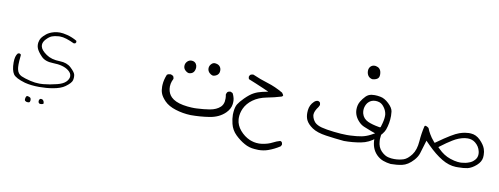

<svg xmlns="http://www.w3.org/2000/svg" viewBox="-59 -688 3387 1303"><g transform="rotate(10 1634.5 -36.0)"><path d="M18.1 16.6Q18.1 70.8 35.6 96.7Q52.2 120.6 117.7 139.6Q162.1 150.9 217.3 150.9Q267.1 150.9 309.6 143.6Q364.7 134.3 393.6 113.3Q431.6 85.9 436.5 65.4Q439 53.7 439 43.9Q439 34.2 437 26.4Q432.6 9.8 403.3 -17.6Q374.5 -44.4 325.7 -45.4Q267.1 -46.4 231 -71.8Q193.4 -97.7 188 -122.1Q186.5 -127.4 186.5 -132.8Q186.5 -153.3 204.6 -172.9Q225.1 -194.8 242.9 -201.7Q260.7 -208.5 286.6 -210.4Q291.5 -210.9 296.4 -210.9Q318.4 -210.9 342.8 -203.1Q370.1 -194.3 396.5 -181.6Q397.5 -181.6 398.9 -181.6Q404.3 -181.6 408.2 -183.6L413.1 -191.4Q413.1 -192.9 413.1 -193.4Q413.1 -193.8 413.1 -194.3Q413.1 -194.8 412.8 -195.8Q412.6 -196.8 412.6 -197.5Q412.6 -198.2 412.1 -199.2Q411.6 -200.7 410.6 -202.1Q378.4 -220.7 344.2 -229.5Q313 -237.3 292.5 -237.3Q272 -237.3 252.9 -232.4Q221.7 -224.1 202.1 -208.5Q181.6 -191.9 171.9 -178.2Q163.1 -165.5 159.7 -145.5Q158.7 -139.2 158.7 -133.3Q158.7 -119.1 163.1 -107.4Q171.4 -84.5 200.7 -54.2Q227.5 -25.9 282.2 -24.9Q354.5 -23.9 391.1 5.4Q412.6 22 412.6 43.5Q412.6 54.2 407.2 64Q396 85.9 369.6 98.6Q354.5 106 335 110.8Q284.7 123.5 240.7 127.4Q228.5 128.4 216.3 128.4Q184.1 128.4 152.3 120.6Q109.9 110.4 88.4 100.6Q61.5 88.4 55.7 56.6Q53.2 45.4 53.2 24.2Q53.2 2.9 57.1 -32.7Q57.6 -35.6 57.6 -37.1Q57.6 -42 55.7 -45.9L47.9 -49.8Q46.9 -49.8 44.9 -49.8Q40 -49.8 35.6 -47.4Q18.1 -28.3 18.1 16.6ZM246.6 263.2Q250.5 263.2 254.4 262.7Q262.2 261.2 265.6 258.3Q266.6 257.8 266.6 255.9Q266.6 253.9 266.6 252.9Q266.6 252 266.1 250Q265.6 248 265.1 245.8Q264.6 243.7 263.9 241.9Q263.2 240.2 262.2 238.8Q258.8 231.9 252 230Q248 228.5 244.1 228.5Q239.7 228.5 235.4 232.9Q231 237.3 231 245.1Q231 248 231.2 250.2Q231.4 252.4 232.4 254.4Q235.4 263.2 246.6 263.2ZM137.2 250Q137.2 256.8 140.1 259.8Q143.1 262.7 147.7 264.6Q152.3 266.6 161.6 266.6Q164.6 266.6 167.5 265.6Q170.4 264.6 171.4 263.7Q172.4 262.7 172.9 261.2Q175.8 254.9 175.8 249.5Q175.8 238.3 171.4 233.9Q167.5 230.5 160.6 228Q153.8 225.6 150.4 225.6Q146.5 225.6 144.5 227.5Q139.2 232.9 137.7 245.1Q137.2 247.6 137.2 250Z M1397 -202.1Q1387.7 -211.4 1371.6 -213.9Q1367.7 -214.8 1364.3 -214.8Q1351.1 -214.8 1341.3 -204.6Q1327.6 -191.4 1327.6 -173.3Q1327.6 -156.2 1340.3 -143.1Q1351.6 -132.3 1364.7 -129.4Q1380.9 -129.9 1394 -139.6L1397.9 -143.1Q1408.7 -153.3 1408.7 -171.9Q1408.7 -190.4 1397 -202.1ZM1244.1 -164.6Q1244.1 -177.7 1237.3 -188.5Q1226.6 -204.6 1205.1 -204.6Q1189 -204.6 1176.8 -192.4Q1163.6 -179.2 1163.6 -160.6Q1163.6 -144 1175.3 -132.3Q1188.5 -119.6 1201.2 -117.7Q1217.3 -117.7 1228.5 -126.5Q1239.7 -135.3 1243.2 -154.8Q1244.1 -159.7 1244.1 -164.6ZM1039.1 2.4Q1039.1 28.8 1045.9 47.9Q1053.7 71.3 1080.6 99.1Q1107.9 127 1158 142.8Q1208 158.7 1262.7 160.6Q1329.1 160.6 1390.6 150.9Q1458 140.6 1499.5 99.1Q1527.3 71.3 1531.7 37.6Q1532.7 29.8 1532.7 23.4Q1532.7 17.1 1532.5 11.7Q1532.2 6.3 1531 0.2Q1529.8 -5.9 1527.8 -11.7Q1524.4 -23.9 1517.6 -36.1L1504.4 -42.5Q1502.9 -43 1502 -43Q1489.7 -43 1481.9 -36.6Q1476.1 -28.8 1474.1 -18.6Q1477.1 -3.9 1477.1 8.3Q1477.1 20.5 1475.6 30.3Q1471.2 53.7 1456.1 67.9Q1430.2 92.3 1384.8 100.1Q1343.3 106.9 1295.9 108.9Q1287.1 109.4 1279.3 109.4Q1271.5 109.4 1259.8 108.9Q1232.4 107.9 1200.7 102.1Q1144.5 91.3 1117.7 64.5Q1096.2 43 1091.8 10.3Q1090.8 2.9 1090.8 -6.1Q1090.8 -15.1 1092.8 -25.4Q1096.2 -43 1105 -59.6Q1105.5 -60.5 1105.5 -62.3Q1105.5 -64 1105.2 -66.4Q1105 -68.8 1104 -71.3Q1103 -76.2 1100.1 -80.6L1085 -87.9Q1082 -88.4 1079.1 -88.4Q1066.4 -88.4 1056.6 -80.6Q1041.5 -43.5 1039.6 -10.3Q1039.1 -3.4 1039.1 2.4Z M1756.8 313.5Q1791 313.5 1822.3 302.7Q1864.7 287.6 1901.9 263.2L1908.2 252Q1908.2 251 1908.2 250Q1908.2 239.7 1903.3 232.4L1893.1 227.5Q1868.2 234.4 1844.2 247.1Q1814.5 262.7 1772.5 268.6Q1761.2 270 1753.9 270Q1732.9 270 1717.5 266.4Q1702.1 262.7 1688.5 257.3Q1649.4 240.2 1620.6 206.3Q1591.8 172.4 1588.9 132.8Q1588.4 127.4 1588.4 122.6Q1588.4 89.4 1603 57.1Q1620.1 19.5 1658 -8.1Q1695.8 -35.6 1751 -46.4Q1801.3 -55.7 1850.6 -70.8L1855.5 -74.7Q1858.4 -77.6 1858.4 -79.1Q1858.4 -80.6 1856.9 -84Q1853.5 -90.8 1848.1 -97.2Q1793.5 -128.9 1740.2 -145Q1687 -161.1 1634.8 -184.1Q1634.8 -184.1 1634.3 -184.1Q1622.1 -184.1 1612.8 -177.7Q1606.9 -165.5 1606.9 -165.5Q1606.9 -154.8 1610.8 -148.4L1661.1 -127.9Q1689 -116.7 1717.3 -104L1754.4 -87.4L1714.8 -79.1Q1684.1 -72.3 1659.2 -59.1Q1632.8 -45.4 1600.1 -12.7Q1572.3 15.1 1560.5 34.7Q1548.8 54.2 1545.9 89.4Q1544.9 98.1 1544.9 106.9Q1544.9 136.2 1553.2 169.9Q1563.5 211.9 1594.7 242.2Q1626 272.5 1659.7 291Q1692.4 309.6 1730.5 312Q1747.1 313.5 1756.8 313.5Z M2481.9 -333Q2481.9 -356 2472.2 -369.1L2468.8 -373Q2460 -382.3 2443.4 -385.7Q2439 -386.2 2434.6 -386.2Q2419.4 -386.2 2407.7 -375Q2396 -362.8 2396 -344.2Q2396 -325.7 2405.3 -311.5Q2415 -297.4 2434.1 -293.5Q2454.6 -293.9 2469.2 -303.7Q2481.9 -312.5 2481.9 -333ZM2412.1 -75.2Q2412.1 -96.7 2422.9 -117.2Q2428.2 -127 2435.5 -133.8Q2454.1 -152.3 2483.4 -152.3Q2497.1 -152.3 2509.8 -147.9Q2525.9 -142.1 2538.1 -127.4Q2558.6 -103.5 2563 -74.2Q2563.5 -68.4 2563.5 -62Q2563.5 -34.7 2549.8 8.8L2546.4 20L2534.7 18.1Q2487.3 9.8 2458 -3.4Q2424.3 -19 2415 -52.7Q2412.1 -64 2412.1 -75.2ZM2040 8.3Q2040 35.6 2049.3 56.2Q2062 83 2095.9 106Q2129.9 128.9 2192.1 137.9Q2254.4 147 2317.9 152.8Q2377.9 152.8 2433.6 142.6Q2489.3 132.3 2532.2 94.7Q2575.7 56.6 2586.9 26.4Q2603.5 -19.5 2603.5 -70.3Q2603.5 -85.4 2601.6 -99.6Q2598.6 -124.5 2568.6 -152.8Q2538.6 -181.2 2508.8 -186Q2488.8 -189.9 2470.7 -189.9Q2460.4 -189.9 2449.7 -188.5Q2427.2 -185.5 2410.2 -168.9Q2391.6 -149.9 2379.4 -129.4Q2364.7 -104.5 2364.7 -73.2Q2364.7 -26.9 2401.9 10.3Q2417.5 26.4 2438 34.7Q2462.9 45.4 2489.7 55.2L2517.6 64.9L2491.7 79.1Q2462.4 94.7 2431.2 100.8Q2399.9 106.9 2353.5 108.9Q2343.3 109.4 2330.6 109.4Q2293.5 109.4 2239.7 103.3Q2186 97.2 2154.5 88.9Q2123 80.6 2106.4 64.5Q2088.4 44.9 2084 19.5Q2083.5 16.1 2083.5 12.7Q2083.5 -11.2 2108.9 -44.9Q2115.7 -59.1 2115.7 -59.1Q2115.7 -69.8 2110.8 -78.6L2099.1 -84.5Q2083 -84.5 2070.8 -71.8Q2044.9 -47.4 2041 -9.8Q2040 -0.5 2040 8.3Z M2519 102.5Q2519 169.9 2558.6 209.5Q2579.1 230 2604.5 239.3Q2629.9 248.5 2657.7 251.5Q2699.2 251.5 2734.9 244.1Q2775.4 235.4 2812 194.8Q2834 170.4 2841.8 145.5Q2852.5 111.3 2869.6 53.7Q2890.6 75.2 2895.5 80.1Q2949.2 133.8 2998.5 163.3Q3047.9 192.9 3096.2 194.3Q3104 194.3 3111.8 194.3Q3150.9 194.3 3177.2 188.5Q3206.5 181.2 3236.3 154.8Q3264.6 129.4 3268.1 99.6Q3269 90.8 3269 82.5Q3269 60.1 3262.2 40.5Q3252.9 13.2 3223.1 -16.6Q3194.3 -44.9 3158.7 -46.9Q3153.8 -47.4 3144 -47.4Q3134.3 -47.4 3117.4 -44.7Q3100.6 -42 3079.6 -34.7Q3037.6 -20.5 2936.5 51.8L2926.8 58.6L2918.9 49.8Q2899.4 27.3 2887.7 6.3Q2876.5 -12.2 2868.2 -33.7Q2859.4 -40.5 2853.5 -42.7Q2847.7 -44.9 2846.2 -44.9Q2843.3 -44.9 2841.3 -43.5Q2839.8 -42 2838.9 -39.6Q2826.7 11.7 2822.8 65.9Q2818.4 126 2792.5 160.6Q2765.6 195.8 2739.3 204.6Q2709.5 214.4 2674.8 214.4Q2655.3 214.4 2637.2 210.4Q2610.8 205.6 2585.2 179.9Q2559.6 154.3 2557.1 111.8Q2556.6 106.9 2556.6 97.4Q2556.6 87.9 2559.1 71.8Q2561.5 55.7 2567.9 38.6Q2567.9 38.1 2567.9 35.6Q2567.9 33.2 2566.9 29.3Q2565.9 25.4 2563.5 22Q2553.2 17.1 2553.2 17.1Q2543.5 17.1 2536.6 21Q2519 57.6 2519 102.5ZM3179.2 148.9H3179.7Q3179.7 148.9 3179.2 148.9ZM3127.4 159.7Q3123.5 159.7 3117.9 159.7Q3112.3 159.7 3102.1 158.7Q3080.6 156.7 3050.3 146.5Q3004.4 130.9 2967.3 93.3L2956.5 82.5L2968.3 73.7Q3004.4 45.9 3042.5 22.5Q3082 -2 3123 -8.8Q3132.8 -10.3 3143.1 -10.3Q3173.8 -10.3 3195.8 7.3Q3223.6 29.8 3231 63Q3233.4 73.2 3233.4 82Q3233.4 105 3219.7 121.1Q3202.1 142.1 3179.2 148.9Q3157.7 157.7 3127.4 159.7Z"/></g></svg>

Font: NaikaiFont
Style: ExtraLight
Weight: 200
Version: Version 1.89